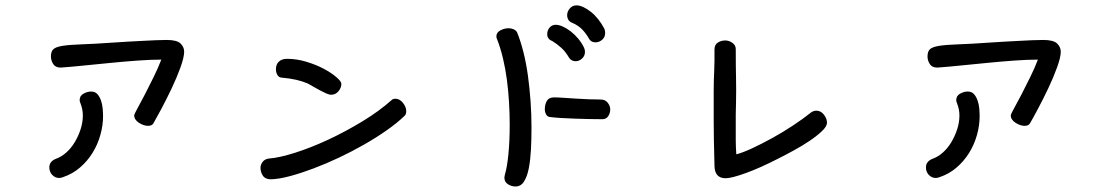

<svg xmlns="http://www.w3.org/2000/svg" viewBox="-20 -675 4063 705"><path d="M203.1 -426.8Q183.6 -426.8 175.3 -439.9Q167 -453.1 167 -467.8Q167 -486.3 176.3 -494.6Q185.5 -502.9 210.4 -506.8Q235.4 -510.7 279.8 -512.2Q324.2 -513.7 394.5 -518.6Q420.9 -520.5 448.7 -522Q476.6 -523.4 502.4 -524.9Q528.3 -526.4 551.3 -527.3Q574.2 -528.3 591.8 -528.3Q629.9 -528.3 643.1 -515.1Q656.2 -502 656.2 -485.4Q656.2 -464.8 642.6 -427.2Q628.9 -389.6 609.9 -349.6Q590.8 -309.6 571.8 -273.9Q552.7 -238.3 543 -221.7Q540 -216.8 534.7 -214.8Q529.3 -212.9 523.4 -212.9Q507.8 -212.9 490.2 -224.1Q472.7 -235.4 472.7 -252Q472.7 -254.9 484.4 -276.4Q496.1 -297.9 512.2 -328.6Q528.3 -359.4 544.9 -393.6Q561.5 -427.7 572.3 -456.1Q533.2 -456.1 485.8 -452.6Q438.5 -449.2 388.7 -444.3Q338.9 -439.5 290.5 -434.6Q242.2 -429.7 203.1 -426.8ZM275.4 -295.9Q272.5 -301.8 272.5 -307.6Q272.5 -323.2 286.6 -331.1Q300.8 -338.9 314.5 -338.9Q329.1 -338.9 337.4 -329.6Q345.7 -320.3 350.6 -306.6Q355.5 -293 356.9 -277.3Q358.4 -261.7 358.4 -248Q358.4 -214.8 348.6 -179.7Q338.9 -144.5 319.8 -113.8Q300.8 -83 273.4 -59.6Q246.1 -36.1 210.9 -24.4Q203.1 -21.5 197.3 -21.5Q182.6 -21.5 171.9 -32.7Q161.1 -43.9 161.1 -60.5Q161.1 -83 187.5 -92.8Q206.1 -99.6 223.6 -115.2Q241.2 -130.9 254.4 -152.8Q267.6 -174.8 275.9 -200.2Q284.2 -225.6 284.2 -251Q284.2 -273.4 275.4 -295.9Z M1418 -307.6Q1422.9 -312.5 1431.6 -312.5Q1447.3 -312.5 1459.5 -297.4Q1471.7 -282.2 1471.7 -266.6Q1471.7 -254.9 1464.8 -249Q1437.5 -222.7 1398.9 -195.8Q1360.4 -168.9 1315.9 -143.6Q1271.5 -118.2 1223.6 -95.7Q1175.8 -73.2 1130.4 -56.2Q1085 -39.1 1044.9 -28.3Q1004.9 -17.6 974.6 -16.6Q954.1 -16.6 945.3 -29.8Q936.5 -43 936.5 -58.6Q936.5 -70.3 944.3 -80.6Q952.1 -90.8 966.8 -92.8Q1005.9 -95.7 1064 -114.3Q1122.1 -132.8 1185.1 -162.1Q1248 -191.4 1310.1 -229Q1372.1 -266.6 1418 -307.6ZM1017.6 -389.6Q1004.9 -389.6 999 -398.9Q993.2 -408.2 993.2 -420.9Q993.2 -438.5 1003.9 -448.7Q1014.6 -459 1034.2 -459Q1069.3 -459 1105 -448.2Q1140.6 -437.5 1168.9 -422.4Q1197.3 -407.2 1215.3 -391.6Q1233.4 -376 1233.4 -367.2Q1233.4 -352.5 1222.7 -339.8Q1211.9 -327.1 1196.3 -327.1Q1188.5 -327.1 1177.7 -332Q1167 -336.9 1154.8 -343.3Q1142.6 -349.6 1130.4 -356.9Q1118.2 -364.3 1108.4 -369.1Q1071.3 -384.8 1017.6 -389.6Z M1804.7 -532.2Q1802.7 -535.2 1802.7 -542Q1802.7 -555.7 1817.4 -563.5Q1832 -571.3 1847.7 -571.3Q1857.4 -571.3 1866.2 -567.4Q1875 -563.5 1878.9 -555.7Q1891.6 -524.4 1901.9 -483.9Q1912.1 -443.4 1918.5 -397Q1924.8 -350.6 1928.2 -302.2Q1931.6 -253.9 1931.6 -207Q1931.6 -166 1929.7 -127.4Q1927.7 -88.9 1921.9 -58.1Q1916 -27.3 1904.3 -8.8Q1892.6 9.8 1873 9.8Q1858.4 9.8 1845.2 1.5Q1832 -6.8 1832 -23.4Q1832 -26.4 1834 -34.2Q1841.8 -59.6 1846.7 -107.9Q1851.6 -156.2 1851.6 -217.8Q1851.6 -256.8 1849.1 -298.8Q1846.7 -340.8 1841.3 -381.8Q1835.9 -422.9 1826.7 -461.4Q1817.4 -500 1804.7 -532.2ZM2002 -245.1Q1991.2 -245.1 1985.8 -253.9Q1980.5 -262.7 1980.5 -274.4Q1980.5 -291 1987.8 -304.2Q1995.1 -317.4 2013.7 -317.4Q2028.3 -317.4 2049.3 -315.9Q2070.3 -314.5 2093.8 -313Q2117.2 -311.5 2141.1 -310.5Q2165 -309.6 2185.5 -309.6Q2202.1 -309.6 2211.4 -297.9Q2220.7 -286.1 2220.7 -273.4Q2220.7 -259.8 2213.4 -248.5Q2206.1 -237.3 2191.4 -237.3Q2172.9 -237.3 2146 -237.8Q2119.1 -238.3 2091.8 -239.3Q2064.5 -240.2 2040 -241.7Q2015.6 -243.2 2002 -245.1ZM2007.8 -524.4Q1989.3 -531.2 1989.3 -549.8Q1989.3 -563.5 1998 -573.7Q2006.8 -584 2020.5 -584Q2032.2 -584 2046.4 -577.6Q2060.5 -571.3 2075.2 -560.1Q2089.8 -548.8 2103 -533.2Q2116.2 -517.6 2125 -499Q2127.9 -491.2 2127.9 -484.4Q2127.9 -469.7 2117.2 -460Q2106.4 -450.2 2093.8 -450.2Q2086.9 -450.2 2080.6 -453.1Q2074.2 -456.1 2070.3 -461.9Q2056.6 -485.4 2041.5 -499Q2026.4 -512.7 2007.8 -524.4ZM2082 -590.8Q2071.3 -594.7 2066.9 -602.5Q2062.5 -610.4 2062.5 -619.1Q2062.5 -632.8 2072.3 -644Q2082 -655.3 2096.7 -655.3Q2108.4 -655.3 2122.1 -648.9Q2135.7 -642.6 2149.9 -631.3Q2164.1 -620.1 2176.8 -604Q2189.5 -587.9 2199.2 -569.3Q2202.1 -561.5 2202.1 -554.7Q2202.1 -538.1 2190.9 -528.8Q2179.7 -519.5 2167 -519.5Q2151.4 -519.5 2144.5 -530.3Q2130.9 -553.7 2116.7 -567.9Q2102.5 -582 2082 -590.8Z M2603.5 -493.2Q2603.5 -510.7 2615.7 -518.6Q2627.9 -526.4 2642.6 -526.4Q2657.2 -526.4 2669.4 -517.6Q2681.6 -508.8 2681.6 -495.1Q2681.6 -436.5 2682.6 -389.6Q2683.6 -342.8 2682.6 -298.8Q2681.6 -276.4 2681.6 -254.4Q2681.6 -232.4 2681.6 -209Q2681.6 -186.5 2681.6 -161.6Q2681.6 -136.7 2683.6 -108.4Q2707 -114.3 2741.7 -130.4Q2776.4 -146.5 2815.4 -168Q2854.5 -189.5 2892.1 -214.4Q2929.7 -239.3 2959 -262.7Q2967.8 -268.6 2977.5 -268.6Q2994.1 -268.6 3005.4 -253.9Q3016.6 -239.3 3016.6 -224.6Q3016.6 -210.9 2998 -193.4Q2979.5 -175.8 2952.6 -157.7Q2925.8 -139.6 2894.5 -122.6Q2863.3 -105.5 2837.9 -92.8Q2771.5 -58.6 2718.8 -39.6Q2666 -20.5 2644.5 -20.5Q2603.5 -20.5 2603.5 -67.4Q2600.6 -169.9 2600.6 -232.4Q2600.6 -294.9 2600.6 -338.9Q2600.6 -360.4 2601.1 -378.9Q2601.6 -397.5 2602.5 -415.5Q2603.5 -433.6 2603.5 -452.1Q2603.5 -470.7 2603.5 -493.2Z M3421.9 -426.8Q3402.3 -426.8 3394 -439.9Q3385.7 -453.1 3385.7 -467.8Q3385.7 -486.3 3395 -494.6Q3404.3 -502.9 3429.2 -506.8Q3454.1 -510.7 3498.5 -512.2Q3543 -513.7 3613.3 -518.6Q3639.6 -520.5 3667.5 -522Q3695.3 -523.4 3721.2 -524.9Q3747.1 -526.4 3770 -527.3Q3793 -528.3 3810.5 -528.3Q3848.6 -528.3 3861.8 -515.1Q3875 -502 3875 -485.4Q3875 -464.8 3861.3 -427.2Q3847.7 -389.6 3828.6 -349.6Q3809.6 -309.6 3790.5 -273.9Q3771.5 -238.3 3761.7 -221.7Q3758.8 -216.8 3753.4 -214.8Q3748 -212.9 3742.2 -212.9Q3726.6 -212.9 3709 -224.1Q3691.4 -235.4 3691.4 -252Q3691.4 -254.9 3703.1 -276.4Q3714.8 -297.9 3731 -328.6Q3747.1 -359.4 3763.7 -393.6Q3780.3 -427.7 3791 -456.1Q3752 -456.1 3704.6 -452.6Q3657.2 -449.2 3607.4 -444.3Q3557.6 -439.5 3509.3 -434.6Q3460.9 -429.7 3421.9 -426.8ZM3494.1 -295.9Q3491.2 -301.8 3491.2 -307.6Q3491.2 -323.2 3505.4 -331.1Q3519.5 -338.9 3533.2 -338.9Q3547.9 -338.9 3556.2 -329.6Q3564.5 -320.3 3569.3 -306.6Q3574.2 -293 3575.7 -277.3Q3577.1 -261.7 3577.1 -248Q3577.1 -214.8 3567.4 -179.7Q3557.6 -144.5 3538.6 -113.8Q3519.5 -83 3492.2 -59.6Q3464.8 -36.1 3429.7 -24.4Q3421.9 -21.5 3416 -21.5Q3401.4 -21.5 3390.6 -32.7Q3379.9 -43.9 3379.9 -60.5Q3379.9 -83 3406.2 -92.8Q3424.8 -99.6 3442.4 -115.2Q3460 -130.9 3473.1 -152.8Q3486.3 -174.8 3494.6 -200.2Q3502.9 -225.6 3502.9 -251Q3502.9 -273.4 3494.1 -295.9Z"/></svg>

Font: Gamja Flower
Style: Regular
Weight: 400
Designer: YoonDesign Inc.
Foundry: YoonDesign Inc.
Version: Version 3.00;build 20171102